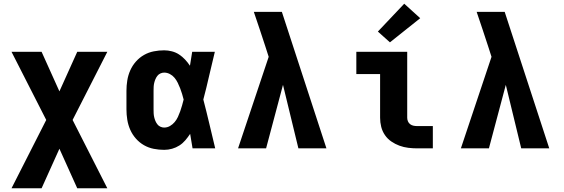

<svg xmlns="http://www.w3.org/2000/svg" viewBox="-20 -799 3040 1034"><path d="M42 215 229 -153 42 -520H204L300 -307L396 -520H558L371 -153L558 215H396L300 2L204 215Z M864 8Q836 8 808 2.5Q780 -3 755.5 -17Q731 -31 712 -52.5Q693 -74 681.5 -100Q670 -126 665.5 -154Q661 -182 661 -210V-310Q661 -338 665.5 -366Q670 -394 681.5 -420Q693 -446 712 -467.5Q731 -489 755.5 -503Q780 -517 808 -522.5Q836 -528 864 -528Q885 -528 906 -522.5Q927 -517 944.5 -505.5Q962 -494 976.5 -478.5Q991 -463 1003 -445Q1006 -464 1009 -482.5Q1012 -501 1015 -520H1137Q1121 -456 1106.5 -391.5Q1092 -327 1075 -263Q1092 -198 1107.5 -132Q1123 -66 1139 0H1017Q1014 -19 1010.5 -39Q1007 -59 1004 -78Q992 -60 978 -43.5Q964 -27 946 -15.5Q928 -4 907 2Q886 8 864 8ZM864 -112Q881 -112 895.5 -120.5Q910 -129 920.5 -141.5Q931 -154 938 -169Q945 -184 950.5 -199.5Q956 -215 960.5 -231Q965 -247 969 -263Q965 -278 960.5 -293.5Q956 -309 950 -324Q944 -339 937 -353.5Q930 -368 919.5 -380.5Q909 -393 894.5 -400.5Q880 -408 864 -408Q854 -408 844 -403.5Q834 -399 827.5 -390.5Q821 -382 817 -372.5Q813 -363 810.5 -352.5Q808 -342 807.5 -331.5Q807 -321 807 -310V-210Q807 -199 807.5 -188.5Q808 -178 810.5 -167.5Q813 -157 817 -147.5Q821 -138 827.5 -129.5Q834 -121 844 -116.5Q854 -112 864 -112Z M1262 0 1427 -493 1409 -549Q1394 -595 1378.5 -641.5Q1363 -688 1347 -735H1498L1738 0H1587L1504 -342L1413 0Z M2227 0Q2203 0 2178.5 -3Q2154 -6 2131 -14.5Q2108 -23 2087.5 -37Q2067 -51 2053 -71.5Q2039 -92 2033 -116Q2027 -140 2027 -165V-400H1899V-520H2173V-165Q2173 -155 2177 -145.5Q2181 -136 2189 -130Q2197 -124 2207 -122Q2217 -120 2227 -120H2311V0ZM2080 -571 2015 -629 2157 -779 2243 -701Z M2462 0 2627 -493 2609 -549Q2594 -595 2578.5 -641.5Q2563 -688 2547 -735H2698L2938 0H2787L2704 -342L2613 0Z"/></svg>

Font: Iosevka Custom Heavy Extended
Style: Regular
Weight: 900
Width: 7
Monospace: yes
Designer: Belleve Invis
Foundry: Belleve Invis
Version: Version 11.2.4; ttfautohint (v1.8.4)